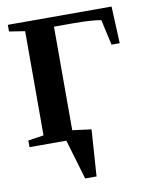

<svg xmlns="http://www.w3.org/2000/svg" viewBox="-94 -727 823 1012"><g transform="rotate(-10 318.0 -221.0)"><path d="M582 -457H538.1L507.8 -593.3Q459 -603 355 -603H255.9V-48.8L356.9 -35.6L339.8 213.4H278.8L215.8 0H18.6V-35.6L102.1 -48.3V-606L18.1 -619.1V-654.8H573.2Z"/></g></svg>

Font: Tinos
Style: Bold
Weight: 700
Designer: Steve Matteson
Foundry: Monotype Imaging Inc.
Version: Version 1.23